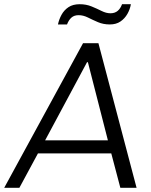

<svg xmlns="http://www.w3.org/2000/svg" viewBox="-44 -891 718 911"><path d="M-24 0 350 -686H423L604 0H527L484 -163H136L48 0ZM170 -225H468L373 -596H369ZM231 -775Q236 -799 248 -821Q260 -843 281 -857Q302 -871 334 -871Q365 -871 390.5 -860.5Q416 -850 438 -839Q460 -828 480 -828Q501 -828 514.5 -839.5Q528 -851 535 -871H577Q573 -847 560.5 -825Q548 -803 527.5 -789Q507 -775 477 -775Q446 -775 420.5 -786Q395 -797 373 -808Q351 -819 329 -819Q308 -819 295 -807.5Q282 -796 274 -775Z"/></svg>

Font: Chivo ExtraLight
Style: Italic
Weight: 250
Italic angle: -8.05°
Designer: Hector Gatti
Foundry: Omnibus-Type
Version: Version 2.002